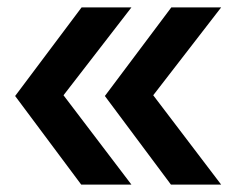

<svg xmlns="http://www.w3.org/2000/svg" viewBox="-20 -540 640 520"><path d="M443 -40 264 -280 444 -520H579L395 -282L579 -40ZM200 -40 21 -280 201 -520H336L152 -282L336 -40Z"/></svg>

Font: NKDuy Mono
Style: Bold
Weight: 700
Monospace: yes
Designer: NKDuy
Foundry: NKDuy
Version: Version 2.251; ttfautohint (v1.8.4.7-5d5b)